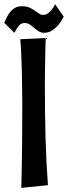

<svg xmlns="http://www.w3.org/2000/svg" viewBox="-59 -891 328 929"><path d="M172.9 4.9 43.9 18.1Q44.9 -14.6 45.7 -50Q46.4 -85.4 46.9 -120.6Q47.4 -155.8 47.9 -189.7Q48.3 -223.6 48.3 -253.9Q48.8 -325.2 48.8 -394Q48.3 -455.6 47.4 -513.2Q46.9 -537.6 46.1 -563.5Q45.4 -589.4 44.4 -614.3Q43.5 -639.2 42.2 -661.4Q41 -683.6 39.1 -701.2L162.1 -707Q161.1 -676.8 160.4 -644.8Q159.7 -612.8 159.2 -581.3Q158.7 -549.8 158.4 -520.5Q158.2 -491.2 158.2 -465.8Q158.2 -338.4 161.4 -222.9Q164.6 -107.4 172.9 4.9ZM249.5 -810.5Q238.8 -788.6 224.6 -771.5Q212.4 -756.8 194.6 -744.6Q176.8 -732.4 154.3 -732.4Q139.6 -732.4 128.2 -739.7Q116.7 -747.1 106.2 -756.1Q95.7 -765.1 84.7 -772.5Q73.7 -779.8 60.5 -779.8Q43.5 -779.8 33.2 -767.6Q22.9 -755.4 10.3 -732.4L-38.6 -780.8Q-30.8 -798.3 -22.9 -813Q-15.1 -827.6 -5.1 -838.4Q4.9 -849.1 17.8 -855Q30.8 -860.8 49.3 -860.8Q69.3 -860.8 83.5 -854.2Q97.7 -847.7 108.9 -839.8Q120.1 -832 129.6 -825.4Q139.2 -818.8 149.4 -818.8Q163.1 -818.8 173.6 -826.9Q184.1 -835 191.9 -844.7Q200.7 -856 207.5 -870.6Z"/></svg>

Font: Rum Raisin
Style: Regular
Weight: 400
Designer: Astigmatic (AOETI)
Foundry: Astigmatic (AOETI)
Version: Version 1.000